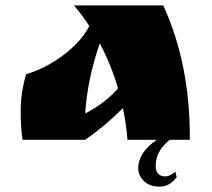

<svg xmlns="http://www.w3.org/2000/svg" viewBox="-20 -520 789 714"><path d="M559 96Q559 136 595 136Q613 136 632 118Q634 128 637 139Q611 174 573.5 174Q536 174 515 153Q494 132 494 106Q494 47 563 0H454Q450 -57 437 -118Q375 -55 297 0H64Q57 -41 57 -108.5Q57 -176 77 -244Q149 -265 215.5 -315Q282 -365 312 -423Q285 -465 255 -500H587Q686 -285 686 -8V0H611Q559 42 559 96ZM419 -191Q393 -280 351 -359Q304 -221 297 -98Q369 -135 419 -191Z"/></svg>

Font: Ruslan Display
Style: Regular
Weight: 400
Version: Version 1.000